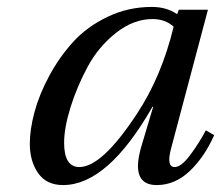

<svg xmlns="http://www.w3.org/2000/svg" viewBox="-20 -522 638 554"><path d="M66 -107Q66 -148 79.5 -198.5Q93 -249 122 -303Q151 -357 191 -401Q231 -445 290.5 -473.5Q350 -502 418 -502Q461 -502 491 -481L496 -494H580L474 -95Q459 -40 484 -40Q503 -40 529 -75Q555 -110 574 -146L598 -132Q570 -69 527.5 -28.5Q485 12 432 12Q355 12 388 -100L422 -214H420Q291 12 162 12Q114 12 90 -22.5Q66 -57 66 -107ZM165 -110Q165 -40 209 -40Q274 -40 374 -192Q446 -300 481 -445Q457 -467 420 -467Q365 -467 314.5 -427Q264 -387 233 -329.5Q202 -272 183.5 -212.5Q165 -153 165 -110Z"/></svg>

Font: Lingua Franca
Style: Italic
Weight: 400
Italic angle: -13°
Version: Version 1.19